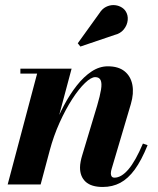

<svg xmlns="http://www.w3.org/2000/svg" viewBox="-20 -733 626 763"><path d="M388.5 10Q342.5 10 320.2 -10.8Q298 -31.5 298 -67Q298 -78 300.5 -91Q303 -104 306 -113.5L366 -313Q377.5 -352 381.5 -377Q385.5 -402 380 -414.2Q374.5 -426.5 358.5 -426.5Q342 -426.5 317.8 -403.2Q293.5 -380 267.2 -339.5Q241 -299 217 -246Q193 -193 177 -133H163.5Q175 -176.5 193 -223.5Q211 -270.5 234.2 -314.2Q257.5 -358 285.2 -393.2Q313 -428.5 344 -449Q375 -469.5 408.5 -469.5Q450.5 -469.5 475 -449.8Q499.5 -430 506 -396Q512.5 -362 500 -319.5L424 -63Q422.5 -59 421.5 -53.5Q420.5 -48 420.5 -44Q420.5 -36 424 -31.5Q427.5 -27 435 -27Q462 -27 490 -59.5Q518 -92 548 -162.5L566.5 -156Q542 -95.5 515.5 -59.2Q489 -23 458 -6.5Q427 10 388.5 10ZM10.5 0 127.5 -440.5H61V-460H264.5L141.5 0ZM299.5 -548 289 -561 375 -680.5Q386 -698 401 -705.5Q416 -713 431.2 -712.8Q446.5 -712.5 459.2 -706Q472 -699.5 479 -689Q489.5 -673 487.5 -653Q485.5 -633 472 -616.2Q458.5 -599.5 435 -594Z"/></svg>

Font: Bodoni Moda 11pt
Style: Bold Italic
Weight: 700
Italic angle: -13°
Designer: Owen Earl
Foundry: indestructible type
Version: Version 2.004